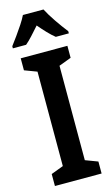

<svg xmlns="http://www.w3.org/2000/svg" viewBox="-140 -987 603 1037"><g transform="rotate(-15 161.0 -468.5)"><path d="M292 0H31V-67L100 -93V-621L31 -647V-714H292V-647L223 -621V-93L292 -67ZM218 -937Q235 -904 263 -863Q291 -822 317 -789V-777H244Q224 -793 203 -815Q182 -837 160 -863Q137 -837 116.5 -814.5Q96 -792 78 -777H4V-789Q20 -810 39 -836.5Q58 -863 75.5 -889.5Q93 -916 103 -937Z"/></g></svg>

Font: Avrile Sans Condensed SemiBold
Style: Regular
Weight: 600
Width: 3
Designer: Monotype Design Team
Foundry: Monotype Imaging Inc.
Version: Version 2.001;September 10, 2019;FontCreator 11.5.0.2425 64-